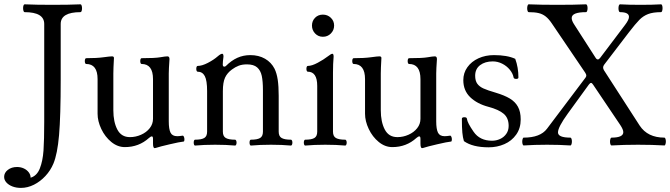

<svg xmlns="http://www.w3.org/2000/svg" viewBox="-67 -686 3176 910"><path d="M321.8 -646.5Q321.8 -639.2 319.8 -633.8Q317.9 -628.4 314.5 -628.4Q220.7 -628.4 220.7 -572.3V-309.6Q220.7 -135.3 212.9 -45.4Q205.1 44.4 186 89.8Q172.4 122.1 148.2 148.2Q124 174.3 93.8 189.5Q63.5 204.6 32.2 204.6Q10.3 204.6 -7.8 197.8Q-25.9 190.9 -36.6 179Q-47.4 167 -47.4 152.3Q-47.4 132.8 -29.8 119.1Q-12.2 105.5 13.7 105.5Q31.2 105.5 45.9 112.3Q60.5 119.1 69.3 130.9Q78.1 142.6 78.1 156.2Q107.9 147.5 121.8 112.3Q135.7 77.1 139.2 27.1Q142.6 -22.9 142.6 -108.4V-127V-572.3Q142.6 -628.4 49.8 -628.4Q46.4 -628.4 44.4 -634Q42.5 -639.6 42.5 -647.5Q42.5 -654.8 44.4 -660.2Q46.4 -665.5 49.8 -665.5Q104.5 -663.1 182.1 -663.1Q259.8 -663.1 314.5 -665.5Q317.9 -665.5 319.8 -659.9Q321.8 -654.3 321.8 -646.5Z M658.2 -5.9V-27.8Q658.2 -39.6 652.8 -39.6Q647.5 -39.6 639.2 -32.2Q591.3 11.2 524.9 11.2Q490.2 11.2 460.4 -13.2Q430.7 -37.6 413.1 -74.7Q395.5 -111.8 395.5 -147V-311Q395.5 -382.8 341.3 -382.8Q338.4 -382.8 336.7 -386.7Q335 -390.6 335 -396.5Q335 -402.3 336.7 -406.2Q338.4 -410.2 341.3 -410.2Q391.6 -410.2 423.3 -414.6Q454.6 -418.9 463.9 -418.9Q473.1 -418.9 473.1 -411.1Q470.2 -360.8 470.2 -337.9V-163.1Q470.2 -108.4 489 -72.3Q507.8 -36.1 548.8 -36.1Q576.2 -36.1 601.6 -47.4Q627 -58.6 642.6 -78.4Q658.2 -98.1 658.2 -123V-311Q658.2 -382.8 604 -382.8Q601.1 -382.8 599.4 -386.7Q597.7 -390.6 597.7 -396.5Q597.7 -402.3 599.4 -406.2Q601.1 -410.2 604 -410.2Q668 -410.2 692.4 -414.6Q716.8 -418.9 726.6 -418.9Q736.3 -418.9 736.3 -405.8Q732.9 -356.4 732.9 -337.9V-110.8Q732.9 -74.2 741.2 -57.4Q749.5 -40.5 772.9 -40.5Q782.7 -40.5 798.3 -43Q802.2 -43.5 804.7 -37.8Q807.1 -32.2 807.1 -25.4Q807.1 -21 806.2 -18.1Q805.2 -15.1 803.2 -15.1Q784.2 -13.2 736.8 -2Q691.9 8.3 671.4 15.1Q667.5 16.1 666 16.1Q658.2 16.1 658.2 -5.9Z M1318.8 -10.3Q1318.8 -4.4 1316.9 -0.2Q1314.9 3.9 1312 3.9Q1269.5 0 1217.3 0Q1164.6 0 1122.1 3.9Q1119.1 3.9 1117.4 -0.2Q1115.7 -4.4 1115.7 -10.3Q1115.7 -16.1 1117.4 -20Q1119.1 -23.9 1122.1 -23.9Q1152.3 -23.9 1165.8 -32Q1179.2 -40 1179.2 -62V-258.8Q1179.2 -300.8 1173.6 -326.7Q1168 -352.5 1151.6 -366.7Q1135.3 -380.9 1103.5 -380.9Q1080.6 -380.9 1064.2 -374.5Q1047.9 -368.2 1032.7 -356.9Q1010.3 -340.8 999.8 -318.4Q989.3 -295.9 989.3 -253.9V-62Q989.3 -40 1003.2 -32Q1017.1 -23.9 1047.4 -23.9Q1050.3 -23.9 1052.2 -19.8Q1054.2 -15.6 1054.2 -10.3Q1054.2 -4.4 1052.2 -0.2Q1050.3 3.9 1047.4 3.9Q1004.9 0 952.6 0Q899.9 0 857.4 3.9Q854.5 3.9 852.8 -0.2Q851.1 -4.4 851.1 -10.3Q851.1 -16.1 852.8 -20Q854.5 -23.9 857.4 -23.9Q887.7 -23.9 901.1 -32Q914.6 -40 914.6 -62V-254.4Q914.6 -304.7 903.6 -325.4Q892.6 -346.2 869.6 -346.2Q866.7 -346.2 865 -350.1Q863.3 -354 863.3 -359.9Q863.3 -365.7 865 -369.6Q866.7 -373.5 869.6 -373.5Q890.1 -373.5 918 -387.9Q945.8 -402.3 964.8 -418.9Q979 -431.2 986.3 -431.2Q992.2 -431.2 992.2 -417.5Q988.8 -392.6 988.8 -380.4Q988.8 -370.1 996.1 -370.1Q1000 -370.1 1003.4 -373Q1029.8 -399.4 1058.1 -412.1Q1086.4 -424.8 1119.6 -424.8Q1159.2 -424.8 1189 -407.7Q1218.8 -390.6 1234.4 -359.9Q1244.6 -338.9 1249.3 -308.1Q1253.9 -277.3 1253.9 -231.9V-62Q1253.9 -40 1267.8 -32Q1281.7 -23.9 1312 -23.9Q1314.9 -23.9 1316.9 -19.8Q1318.8 -15.6 1318.8 -10.3Z M1411.6 -564.9Q1411.6 -586.9 1426.3 -601.8Q1440.9 -616.7 1463.4 -616.7Q1485.4 -616.7 1501 -601.8Q1516.6 -586.9 1516.6 -564.9Q1516.6 -543 1501.2 -527.3Q1485.8 -511.7 1463.4 -511.7Q1441.4 -511.7 1426.5 -527.3Q1411.6 -543 1411.6 -564.9ZM1576.2 -10.3Q1576.2 -4.4 1574.2 -0.2Q1572.3 3.9 1569.3 3.9Q1526.9 0 1474.6 0Q1421.9 0 1379.4 3.9Q1376.5 3.9 1374.8 -0.2Q1373 -4.4 1373 -10.3Q1373 -16.1 1374.8 -20Q1376.5 -23.9 1379.4 -23.9Q1409.7 -23.9 1423.1 -32Q1436.5 -40 1436.5 -62V-278.8Q1436.5 -346.2 1391.6 -346.2Q1388.7 -346.2 1387 -350.1Q1385.3 -354 1385.3 -359.9Q1385.3 -365.7 1387 -369.6Q1388.7 -373.5 1391.6 -373.5Q1411.1 -373.5 1439.2 -388.7Q1467.3 -403.8 1486.8 -418.9Q1502.4 -431.2 1508.3 -431.2Q1514.2 -431.2 1514.2 -417.5Q1511.2 -384.3 1511.2 -342.3V-62Q1511.2 -40 1525.1 -32Q1539.1 -23.9 1569.3 -23.9Q1572.3 -23.9 1574.2 -19.8Q1576.2 -15.6 1576.2 -10.3Z M1925.8 -5.9V-27.8Q1925.8 -39.6 1920.4 -39.6Q1915 -39.6 1906.7 -32.2Q1858.9 11.2 1792.5 11.2Q1757.8 11.2 1728 -13.2Q1698.2 -37.6 1680.7 -74.7Q1663.1 -111.8 1663.1 -147V-311Q1663.1 -382.8 1608.9 -382.8Q1606 -382.8 1604.2 -386.7Q1602.5 -390.6 1602.5 -396.5Q1602.5 -402.3 1604.2 -406.2Q1606 -410.2 1608.9 -410.2Q1659.2 -410.2 1690.9 -414.6Q1722.2 -418.9 1731.4 -418.9Q1740.7 -418.9 1740.7 -411.1Q1737.8 -360.8 1737.8 -337.9V-163.1Q1737.8 -108.4 1756.6 -72.3Q1775.4 -36.1 1816.4 -36.1Q1843.8 -36.1 1869.1 -47.4Q1894.5 -58.6 1910.2 -78.4Q1925.8 -98.1 1925.8 -123V-311Q1925.8 -382.8 1871.6 -382.8Q1868.7 -382.8 1866.9 -386.7Q1865.2 -390.6 1865.2 -396.5Q1865.2 -402.3 1866.9 -406.2Q1868.7 -410.2 1871.6 -410.2Q1935.5 -410.2 1960 -414.6Q1984.4 -418.9 1994.1 -418.9Q2003.9 -418.9 2003.9 -405.8Q2000.5 -356.4 2000.5 -337.9V-110.8Q2000.5 -74.2 2008.8 -57.4Q2017.1 -40.5 2040.5 -40.5Q2050.3 -40.5 2065.9 -43Q2069.8 -43.5 2072.3 -37.8Q2074.7 -32.2 2074.7 -25.4Q2074.7 -21 2073.7 -18.1Q2072.8 -15.1 2070.8 -15.1Q2051.8 -13.2 2004.4 -2Q1959.5 8.3 1939 15.1Q1935.1 16.1 1933.6 16.1Q1925.8 16.1 1925.8 -5.9Z M2131.8 -17.1Q2126.5 -34.2 2124.3 -57.4Q2122.1 -80.6 2122.1 -123Q2122.1 -130.4 2133.8 -130.4Q2145.5 -130.4 2146 -123Q2147.9 -104.5 2177.7 -61.5Q2207 -19 2265.1 -19Q2285.2 -19 2303.2 -27.3Q2321.3 -35.6 2332.5 -51.5Q2343.8 -67.4 2343.8 -89.4Q2343.8 -126.5 2320.6 -146.5Q2297.4 -166.5 2248 -179.7Q2194.3 -193.8 2161.6 -225.3Q2128.9 -256.8 2128.9 -306.2Q2128.9 -340.3 2148.2 -367.4Q2167.5 -394.5 2200.7 -409.7Q2233.9 -424.8 2273.9 -424.8Q2336.9 -424.8 2375 -407.2Q2390.1 -366.2 2390.1 -318.8Q2390.1 -312 2379.4 -312Q2368.7 -312 2367.2 -318.8Q2363.8 -337.9 2349.1 -355.7Q2334.5 -373.5 2313 -384.3Q2291.5 -395 2268.6 -395Q2231.9 -395 2208.5 -377.2Q2185.1 -359.4 2185.1 -327.1Q2185.1 -303.2 2195.1 -289.3Q2205.1 -275.4 2224.6 -266.6Q2244.1 -257.8 2282.7 -246.6Q2323.7 -234.4 2349.4 -219Q2375 -203.6 2387.9 -179.9Q2400.9 -156.2 2400.9 -120.1Q2400.9 -78.1 2379.6 -48.1Q2358.4 -18.1 2323.7 -2.9Q2289.1 12.2 2249 12.2Q2172.9 12.2 2131.8 -17.1Z M2408.2 -14.6Q2408.2 -22 2410.2 -27.8Q2412.1 -33.7 2415 -33.7Q2493.7 -33.7 2525.4 -75.7L2708 -317.9Q2711.9 -323.2 2711.9 -328.6Q2711.9 -333.5 2706.1 -342.3L2547.9 -575.7Q2533.7 -596.7 2519 -608.2Q2504.4 -619.6 2485.8 -624Q2467.3 -628.4 2438.5 -628.4Q2435.5 -628.4 2433.6 -633.8Q2431.6 -639.2 2431.6 -646.5Q2431.6 -653.8 2433.6 -659.7Q2435.5 -665.5 2438.5 -665.5Q2495.1 -663.1 2574.7 -663.1Q2653.8 -663.1 2710.4 -665.5Q2713.9 -665.5 2715.8 -660.2Q2717.8 -654.8 2717.8 -647.5Q2717.8 -639.6 2715.8 -634Q2713.9 -628.4 2710.4 -628.4Q2642.6 -628.4 2642.6 -600.6Q2642.6 -588.4 2653.3 -571.8L2755.9 -412.1Q2760.7 -404.3 2766.6 -404.3Q2772 -404.3 2777.8 -412.1L2895.5 -567.9Q2914.1 -592.3 2914.1 -606Q2914.1 -628.4 2871.6 -628.4Q2868.2 -628.4 2866.2 -633.8Q2864.3 -639.2 2864.3 -646.5Q2864.3 -654.3 2866.2 -659.9Q2868.2 -665.5 2871.6 -665.5Q2912.6 -663.1 2969.2 -663.1Q3025.9 -663.1 3066.4 -665.5Q3069.3 -665.5 3071.3 -660.2Q3073.2 -654.8 3073.2 -647.5Q3073.2 -640.1 3071.3 -634.3Q3069.3 -628.4 3066.4 -628.4Q3028.3 -628.4 3004.9 -619.4Q2981.4 -610.4 2963.4 -592Q2945.3 -573.7 2914.1 -533.2L2796.9 -379.9Q2791.5 -373 2791.5 -366.2Q2791.5 -359.4 2795.9 -352.5L2964.8 -90.8Q3002.4 -33.7 3082 -33.7Q3085 -33.7 3086.9 -28.3Q3088.9 -22.9 3088.9 -15.6Q3088.9 -8.3 3086.9 -2.4Q3085 3.4 3082 3.4Q3023.9 0 2957 0Q2890.1 0 2831.5 3.4Q2828.1 3.4 2826.2 -2Q2824.2 -7.3 2824.2 -14.6Q2824.2 -22.5 2826.2 -28.1Q2828.1 -33.7 2831.5 -33.7Q2887.2 -33.7 2887.2 -59.6Q2887.2 -71.8 2873 -93.3L2744.1 -284.7Q2738.8 -293 2734.4 -293Q2729.5 -293 2723.6 -284.7L2624 -147.5Q2577.6 -83.5 2577.6 -58.6Q2577.6 -33.7 2636.2 -33.7Q2639.6 -33.7 2641.6 -28.3Q2643.6 -22.9 2643.6 -15.6Q2643.6 -7.8 2641.6 -2.2Q2639.6 3.4 2636.2 3.4Q2585 0 2525.9 0Q2466.8 0 2415 3.4Q2412.1 3.4 2410.2 -2Q2408.2 -7.3 2408.2 -14.6Z"/></svg>

Font: JuniusX
Style: Regular
Weight: 400
Designer: Peter S. Baker
Foundry: Briery Creek Software
Version: Version 1.004